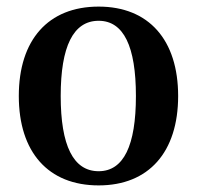

<svg xmlns="http://www.w3.org/2000/svg" viewBox="-20 -548 597 582"><path d="M279 14C431 14 520 -87 520 -257C520 -427 431 -528 279 -528C126 -528 37 -427 37 -257C37 -87 126 14 279 14ZM279 -29C202 -29 164 -107 164 -257C164 -407 202 -485 279 -485C355 -485 392 -407 392 -257C392 -107 355 -29 279 -29Z"/></svg>

Font: Arima Koshi ExtraBold
Style: Regular
Weight: 800
Designer: Joana Correia and Natanael Gama
Foundry: NDISCOVER
Version: Version 1.019;PS 001.019;hotconv 1.0.88;makeotf.lib2.5.64775